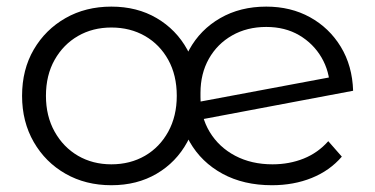

<svg xmlns="http://www.w3.org/2000/svg" viewBox="-20 -550 1124 575"><path d="M313.5 4.7Q236.4 4.7 176.2 -29.7Q116 -64 81.1 -124.6Q46.1 -185.3 46.1 -263Q46.1 -341.7 81.1 -401.6Q116 -461.5 176.2 -495.8Q236.4 -530.2 313.5 -530.2Q390.6 -530.2 449.1 -495.8Q507.7 -461.5 540.8 -401.6Q573.8 -341.7 573.8 -263Q573.8 -185.3 540.8 -124.6Q507.7 -64 449.1 -29.7Q390.6 4.7 313.5 4.7ZM313.5 -57.9Q369.9 -57.9 414.2 -83.5Q458.4 -109.2 483.9 -155.7Q509.4 -202.2 509.4 -263Q509.4 -324.8 483.9 -370.8Q458.4 -416.8 414.2 -442.2Q369.9 -467.6 313.5 -467.6Q257.7 -467.6 213.6 -442.2Q169.6 -416.8 143.6 -370.8Q117.6 -324.8 117.6 -263Q117.6 -202.2 143.6 -155.7Q169.6 -109.2 213.6 -83.5Q257.7 -57.9 313.5 -57.9ZM794.4 4.7Q709.4 4.7 646.3 -29.7Q583.2 -64 548.4 -124.6Q513.6 -185.3 513.6 -263Q513.6 -341.1 546.8 -401.3Q579.9 -461.5 639.7 -495.8Q699.4 -530.2 777.4 -530.2Q850.8 -530.2 908.4 -498.4Q966 -466.6 1000.6 -409.9Q1035.2 -353.1 1037.5 -278.2L570.9 -190.1L566.1 -243.2L995.4 -323.6L968.2 -285.8Q967.1 -336.4 942.8 -377.9Q918.4 -419.5 876.2 -444.4Q833.9 -469.3 777.4 -469.3Q719.7 -469.3 675.2 -443.9Q630.7 -418.6 605.5 -374Q580.4 -329.3 580.4 -271.5V-259.6Q580.4 -200.5 608 -154.8Q635.7 -109.2 684.4 -83.5Q733 -57.9 796.1 -57.9Q846.5 -57.9 889.4 -75.1Q932.2 -92.3 963.1 -127.2L1003.7 -80.9Q967.6 -38.9 913.6 -17.1Q859.6 4.7 794.4 4.7Z"/></svg>

Font: Montserrat Alternates Thin
Style: Regular
Weight: 100
Designer: Julieta Ulanovsky
Foundry: Julieta Ulanovsky
Version: Version 9.000